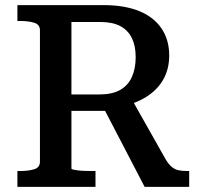

<svg xmlns="http://www.w3.org/2000/svg" viewBox="-20 -730 787 750"><path d="M378 -321 545 0H719V-62H710Q692 -62 677.5 -65Q663 -68 651 -78Q639 -88 628 -106L492 -347ZM259 -72V-644H373Q420 -644 450 -628Q480 -612 495 -581.5Q510 -551 510 -507Q510 -462 495 -429Q480 -396 449 -378.5Q418 -361 368 -361H242V-297H395Q404 -297 412.5 -299.5Q421 -302 429.5 -305Q438 -308 446 -312Q507 -324 550.5 -351Q594 -378 617.5 -419Q641 -460 641 -513Q641 -575 610.5 -619.5Q580 -664 523 -687Q466 -710 385 -710H48V-648H59Q92 -648 114 -641Q136 -634 136 -612V-98Q136 -76 114 -69Q92 -62 59 -62H48V0H353V-62H337Q323 -62 309 -62.5Q295 -63 284 -64.5Q273 -66 266 -67.5Q259 -69 259 -72Z"/></svg>

Font: Roboto Serif Medium
Style: Regular
Weight: 500
Designer: Greg Gazdowicz
Foundry: Commercial Type
Version: Version 1.008